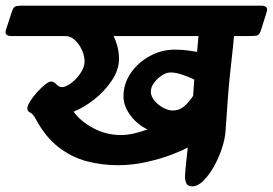

<svg xmlns="http://www.w3.org/2000/svg" viewBox="-81 -639 968 681"><path d="M-60 -533 -38 -600Q-33 -615 -24.5 -617Q-16 -619 0 -619H844Q872 -619 865 -597L844 -530Q839 -514 828.5 -512.5Q818 -511 795 -511H749Q746 -476 742 -442Q738 -408 734 -368.5Q730 -329 726.5 -281.5Q723 -234 719 -174Q717 -146 706 -112.5Q695 -79 677.5 -48Q660 -17 640 2.5Q620 22 601 22Q584 22 579 9.5Q574 -3 575.5 -22Q577 -41 579 -60L585 -116Q566 -105 526.5 -90Q487 -75 437 -64Q387 -53 337 -53Q281 -53 227 -67Q173 -81 126 -117.5Q79 -154 44 -220Q35 -236 25.5 -240Q16 -244 16 -255Q16 -264 26 -280Q36 -296 50.5 -312Q65 -328 79 -339Q93 -350 100 -350Q110 -350 119 -340Q128 -330 139 -330Q152 -330 171 -344Q190 -358 204.5 -379.5Q219 -401 219 -421Q219 -440 210 -460.5Q201 -481 185.5 -496Q170 -511 153 -511H-39Q-67 -511 -60 -533ZM180 -243Q203 -210 249 -185Q295 -160 348 -160Q370 -160 394 -165.5Q418 -171 442 -180Q406 -197 381.5 -230Q357 -263 357 -297Q357 -342 382.5 -379.5Q408 -417 450 -440Q492 -463 539 -463Q564 -463 585 -460Q606 -457 618 -455L623 -511H322Q330 -495 335.5 -474.5Q341 -454 341 -429Q341 -392 316 -354Q291 -316 253.5 -286.5Q216 -257 180 -243ZM454 -314Q454 -298 466.5 -282.5Q479 -267 497.5 -257Q516 -247 531 -247Q556 -247 573.5 -263Q591 -279 604 -299L608 -357Q589 -366 566 -374Q543 -382 524 -382Q509 -382 493 -371.5Q477 -361 465.5 -345.5Q454 -330 454 -314Z"/></svg>

Font: Alkatra SemiBold
Style: Regular
Weight: 600
Designer: Suman Bhandary
Version: Version 1.100;gftools[0.9.22]